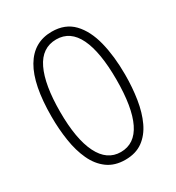

<svg xmlns="http://www.w3.org/2000/svg" viewBox="-176 -833 876 953"><g transform="rotate(-30 262.5 -357.0)"><path d="M473.6 -357.9Q473.6 -283.7 463.1 -217.3Q452.6 -150.9 428.7 -99.9Q404.8 -48.8 364.5 -19.5Q324.2 9.8 264.2 9.8Q203.6 9.8 162.6 -20.3Q121.6 -50.3 97.4 -102.3Q73.2 -154.3 63 -220.5Q52.7 -286.6 52.7 -358.4Q52.7 -541.5 106.7 -632.8Q160.6 -724.1 264.2 -724.1Q340.3 -724.1 386.2 -676.3Q432.1 -628.4 452.9 -545.4Q473.6 -462.4 473.6 -357.9ZM101.6 -357.9Q101.6 -202.1 143.3 -118.4Q185.1 -34.7 263.7 -34.7Q343.8 -34.7 383.8 -116.7Q423.8 -198.7 423.8 -357.9Q423.8 -515.1 384 -597.4Q344.2 -679.7 264.2 -679.7Q181.6 -679.7 141.6 -596.4Q101.6 -513.2 101.6 -357.9Z"/></g></svg>

Font: Open Sans Condensed Light
Style: Regular
Weight: 300
Width: 3
Designer: Monotype Design Team
Foundry: Monotype Imaging Inc.
Version: Version 3.003; ttfautohint (v1.8.4)